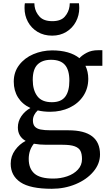

<svg xmlns="http://www.w3.org/2000/svg" viewBox="-20 -876 652 1165"><path d="M44.9 0ZM283.7 -197.8Q243.7 -197.8 209 -206.1Q195.3 -193.8 187.5 -178Q179.7 -162.1 179.7 -145.5Q179.7 -121.1 191.2 -108.2Q202.6 -95.2 225.8 -90.3Q249 -85.4 289.6 -85.4H396Q586.9 -85.4 586.9 61Q586.9 117.7 546.6 165.5Q506.3 213.4 439 241.5Q371.6 269.5 294.4 269.5H293.9Q163.1 269.5 104 229.7Q44.9 189.9 44.9 117.2Q44.9 71.8 71.5 34.9Q98.1 -2 135.7 -21Q88.4 -47.9 88.4 -103Q88.4 -139.6 109.4 -170.7Q130.4 -201.7 164.6 -220.7Q115.7 -243.2 89.6 -284.4Q63.5 -325.7 63.5 -380.9Q63.5 -438.5 96.2 -481.4Q128.9 -524.4 182.1 -547.1Q235.4 -569.8 295.9 -570.3H296.4Q349.1 -570.3 391.1 -558.3Q433.1 -546.4 461.9 -522.9Q476.6 -540 505.9 -555.7Q535.2 -571.3 574.7 -571.3H601.1V-476.6H498.5Q515.6 -440.9 515.6 -397.9Q515.6 -339.4 485.4 -293.7Q455.1 -248 402.3 -222.9Q349.6 -197.8 284.2 -197.8ZM289.6 -513.2Q236.8 -513.2 207.8 -484.6Q178.7 -456.1 178.7 -391.1Q178.7 -329.6 206.3 -292.7Q233.9 -255.9 294.4 -255.9H294.9Q350.6 -255.9 375.7 -289.1Q400.9 -322.3 400.9 -386.2Q400.9 -451.7 373.8 -482.4Q346.7 -513.2 290 -513.2ZM154.3 88.4Q154.3 147 189 177.2Q223.6 207.5 302.7 207.5H303.7Q347.7 207.5 387.7 193.8Q427.7 180.2 452.6 153.3Q477.5 126.5 477.5 89.4Q477.5 57.6 468 39.3Q458.5 21 433.1 11.7Q407.7 2.4 359.4 2.4H261.2Q221.2 2.4 185.5 -3.9Q154.3 34.7 154.3 88.4ZM130.9 -856H188.5Q188.5 -845.7 189.9 -837.9Q194.8 -802.7 220 -775.1Q245.1 -747.6 297.4 -747.6Q349.1 -747.6 373 -774.9Q397 -802.2 401.9 -837.9Q403.3 -849.6 403.3 -856H459Q459.5 -851.6 460.2 -842.5Q460.9 -833.5 460.9 -827.1Q460.9 -782.7 440.4 -744.1Q419.9 -705.6 382.3 -682.6Q344.7 -659.7 296.4 -659.7Q246.1 -659.7 208 -682.6Q169.9 -705.6 149.4 -743.7Q128.9 -781.7 128.9 -826.7Q128.9 -848.1 130.9 -856Z"/></svg>

Font: Merriweather
Style: Regular
Weight: 400
Designer: Eben Sorkin
Foundry: Eben Sorkin
Version: Version 1.584; ttfautohint (v1.6)